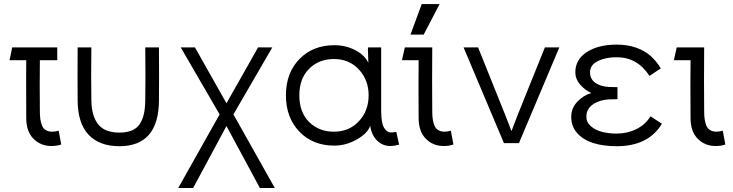

<svg xmlns="http://www.w3.org/2000/svg" viewBox="-20 -703 3602 943"><path d="M232.9 14.2Q179.7 14.2 144.3 -21.7Q108.9 -57.6 108.9 -123Q108.9 -171.4 108.6 -229.7Q108.4 -288.1 108.4 -327.1Q108.4 -366.2 108.9 -407.2H26.9L40 -470.2H261.2V-407.2H175.8Q174.3 -282.2 175.8 -157.2Q175.8 -134.8 178 -118.7Q180.2 -102.5 186 -87.4Q191.9 -72.3 204.3 -64.5Q216.8 -56.6 234.9 -56.2Q251 -56.2 268.1 -61L280.8 6.8Q258.3 14.2 232.9 14.2Z M428.7 -470.2Q426.8 -323.7 428.7 -210Q429.7 -134.3 461.7 -93Q493.7 -51.8 566.4 -51.8Q603.5 -51.8 628.7 -62.7Q653.8 -73.7 667.5 -95.7Q681.2 -117.7 687 -145Q692.9 -172.4 693.4 -210Q695.3 -323.7 693.4 -470.2H760.7Q761.7 -323.7 760.7 -210Q759.3 15.1 566.4 15.1Q467.8 15.1 414.8 -41.5Q361.8 -98.1 361.3 -210Q360.4 -323.7 361.3 -470.2Z M855.5 220.2 1058.6 -141.1 867.7 -470.2H937.5L1092.3 -195.8L1247.6 -470.2H1317.4L1126.5 -141.1L1329.6 220.2H1256.3L1092.3 -84L928.7 220.2Z M1620.1 -56.2Q1694.8 -56.2 1742.7 -107.7Q1790.5 -159.2 1790.5 -234.9Q1790.5 -310.1 1742.7 -361.6Q1694.8 -413.1 1620.1 -413.1Q1545.9 -413.1 1498 -365Q1450.2 -316.9 1450.2 -234.9Q1450.2 -151.9 1498 -104Q1545.9 -56.2 1620.1 -56.2ZM1384.3 -234.9Q1384.3 -345.2 1450.7 -413.1Q1517.1 -481 1622.1 -481Q1678.7 -481 1725.8 -456.1Q1772.9 -431.2 1789.1 -394L1787.1 -458V-470.2H1852.1V-161.1Q1852.1 -143.1 1853.3 -128.7Q1854.5 -114.3 1857.4 -99.9Q1860.4 -85.4 1865.7 -76.4Q1871.1 -67.4 1879.4 -60.1Q1887.7 -52.7 1899.2 -52.5Q1910.6 -52.2 1926.3 -55.2L1940.4 7.8Q1914.1 14.2 1898.4 14.2Q1857.9 14.2 1830.8 -13.9Q1803.7 -42 1798.3 -85.9Q1786.6 -48.8 1732.9 -18.3Q1679.2 12.2 1622.1 12.2Q1516.1 12.2 1450.2 -56.6Q1384.3 -125.5 1384.3 -234.9Z M2160.2 14.2Q2106.4 14.2 2071.3 -21.7Q2036.1 -57.6 2036.1 -123Q2034.7 -290.5 2036.1 -407.2H1954.1L1968.3 -470.2H2103Q2101.6 -301.8 2103 -157.2Q2103 -134.8 2105.2 -118.7Q2107.4 -102.5 2113.3 -87.4Q2119.1 -72.3 2131.6 -64.5Q2144 -56.6 2162.1 -56.2Q2178.2 -56.2 2194.3 -61L2207 6.8Q2185.5 14.2 2160.2 14.2ZM1996.1 -533.2 2051.3 -683.1H2139.2L2061 -533.2Z M2727.1 -470.2 2528.8 0H2455.1L2256.8 -470.2H2328.1L2461.9 -137.2L2492.2 -59.1L2522 -137.2L2656.2 -470.2Z M3231 -95.2Q3164.6 15.1 3008.8 15.1Q2943.8 15.1 2894.5 -0.2Q2845.2 -15.6 2815.4 -48.6Q2785.6 -81.5 2785.6 -128.9Q2785.6 -172.4 2815.7 -203.6Q2845.7 -234.9 2883.8 -246.1Q2852.5 -260.7 2829.1 -287.8Q2805.7 -314.9 2805.7 -348.1Q2805.7 -410.6 2862.1 -447.3Q2918.5 -483.9 3008.8 -483.9Q3062.5 -483.9 3104.7 -468.8Q3147 -453.6 3175 -428.7Q3203.1 -403.8 3225.6 -367.2L3169.9 -330.1Q3110.8 -421.9 3008.8 -421.9Q2954.1 -421.9 2916 -402.8Q2877.9 -383.8 2877.9 -348.1Q2877.9 -315.4 2902.8 -297.1Q2927.7 -278.8 2969.7 -275.9Q2987.8 -274.9 3012.7 -274.9V-215.8Q2987.8 -215.8 2969.7 -214.8Q2924.3 -212.4 2892.1 -190.2Q2859.9 -168 2859.9 -129.9Q2859.9 -102.1 2882.3 -82.8Q2904.8 -63.5 2937.5 -55.2Q2970.2 -46.9 3008.8 -46.9Q3061.5 -46.9 3106 -69.1Q3150.4 -91.3 3174.8 -131.8Z M3495.6 14.2Q3441.9 14.2 3406.7 -21.7Q3371.6 -57.6 3371.6 -123Q3370.1 -290.5 3371.6 -407.2H3289.6L3303.7 -470.2H3438.5Q3437 -301.8 3438.5 -157.2Q3438.5 -134.8 3440.7 -118.7Q3442.9 -102.5 3448.7 -87.4Q3454.6 -72.3 3467 -64.5Q3479.5 -56.6 3497.6 -56.2Q3513.7 -56.2 3529.8 -61L3542.5 6.8Q3521 14.2 3495.6 14.2Z"/></svg>

Font: Kreadon
Style: Regular
Weight: 400
Designer: kohakuno
Foundry: StudioGnu
Version: Version 1.000;Glyphs 3.1.2 (3151)